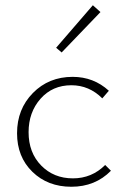

<svg xmlns="http://www.w3.org/2000/svg" viewBox="-20 -708 471 732"><path d="M215 -508 194 -526 334 -688 363 -662ZM252 4Q162 4 103.5 -53Q45 -110 45 -200Q45 -292 105.5 -353.5Q166 -415 257 -415Q337 -415 395 -362L370 -333Q320 -383 252 -383Q180 -383 134.5 -331.5Q89 -280 89 -204Q89 -126 137 -77Q185 -28 258 -28Q330 -28 381 -79L403 -57Q343 4 252 4Z"/></svg>

Font: EauTest Light
Style: Regular
Weight: 300
Designer: Christian Thalmann (Catharsis Fonts)
Version: Version 0.001;PS 000.001;hotconv 1.0.88;makeotf.lib2.5.64775